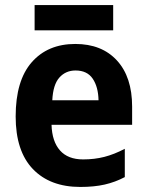

<svg xmlns="http://www.w3.org/2000/svg" viewBox="-20 -730 582 760"><path d="M278 -556Q383 -556 443 -490.5Q503 -425 503 -308V-236H184Q186 -170 217.5 -134.5Q249 -99 309 -99Q354 -99 393 -109Q432 -119 474 -141V-29Q436 -9 394.5 0.5Q353 10 298 10Q178 10 110 -61Q42 -132 42 -269Q42 -411 105.5 -483.5Q169 -556 278 -556ZM279 -451Q240 -451 215 -423Q190 -395 187 -333H370Q369 -386 347 -418.5Q325 -451 279 -451ZM428 -710V-610H117V-710Z"/></svg>

Font: Noto Sans SemiCondensed
Style: Bold
Weight: 700
Width: 4
Designer: Monotype Design Team
Foundry: Monotype Imaging Inc.
Version: Version 2.013; ttfautohint (v1.8.4.7-5d5b)